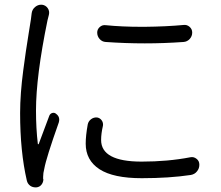

<svg xmlns="http://www.w3.org/2000/svg" viewBox="-20 -771 936 815"><path d="M428.7 -592.8Q413.1 -593.8 402.8 -605.5Q392.6 -617.2 392.6 -632.8Q392.6 -646.5 403.3 -656.2Q414.1 -666 428.7 -664.1Q497.1 -657.2 580.1 -657.2Q587.9 -657.2 594.7 -657.2Q686.5 -658.2 758.8 -665Q773.4 -667 784.7 -657.2Q795.9 -647.5 795.9 -632.8Q795.9 -617.2 785.2 -605.5Q774.4 -593.8 758.8 -592.8Q676.8 -586.9 594.7 -586.9Q511.7 -586.9 428.7 -592.8ZM352.5 -243.2Q355.5 -256.8 366.7 -265.1Q377.9 -273.4 391.6 -272.5Q404.3 -270.5 411.6 -260.3Q418.9 -250 417 -237.3Q409.2 -204.1 409.2 -176.8Q409.2 -85 581.1 -85Q692.4 -85 788.1 -103.5Q802.7 -106.4 814.5 -96.7Q826.2 -87.9 826.2 -71.8Q826.2 -55.7 816.4 -43.9Q806.6 -31.2 790 -28.3Q698.2 -14.6 582 -14.6Q460.9 -14.6 402.3 -52.7Q343.8 -90.8 343.8 -161.1Q343.8 -195.3 352.5 -243.2ZM114.3 -713.9Q116.2 -730.5 128.9 -741.2Q140.6 -751 154.3 -751Q156.2 -751 158.2 -751Q173.8 -749 182.6 -736.3Q191.4 -723.6 187.5 -708Q184.6 -696.3 181.6 -684.6Q132.8 -447.3 132.8 -301.8Q132.8 -225.6 140.6 -160.2Q140.6 -159.2 142.1 -158.7Q143.6 -158.2 144.5 -160.2Q170.9 -232.4 189.5 -280.3Q193.4 -289.1 202.1 -291.5Q210.9 -293.9 217.8 -288.1Q231.4 -278.3 231.4 -263.7Q231.4 -257.8 229.5 -251Q175.8 -99.6 168 -54.7Q163.1 -36.1 163.1 -20.5Q163.1 -16.6 163.1 -11.7Q163.1 -10.7 164.1 -10.7Q164.1 2.9 155.8 13.2Q147.5 23.4 133.8 24.4Q132.8 24.4 130.9 24.4Q118.2 24.4 108.4 17.6Q96.7 8.8 93.8 -4.9Q65.4 -127.9 65.4 -291Q65.4 -332 68.8 -377.9Q72.3 -423.8 78.6 -471.7Q85 -519.5 89.8 -552.7Q94.7 -585.9 102.1 -631.8Q109.4 -677.7 111.3 -689.5Q113.3 -704.1 114.3 -713.9Z"/></svg>

Font: Gen Jyuu Gothic P Normal
Style: Regular
Weight: 300
Designer: [Source Han Sans]
Ryoko NISHIZUKA  (kana & ideographs); Paul D. Hunt (Latin, Greek & Cyrillic); Wenlong ZHANG  (bopomofo
Version: Version 1.002.20150607